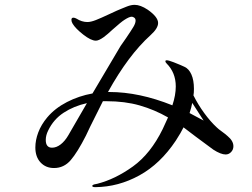

<svg xmlns="http://www.w3.org/2000/svg" viewBox="-20 -764 1040 793"><path d="M944 -160Q944 -146 934.5 -136Q925 -126 912 -126Q892 -126 861 -146L788 -200Q742 -235 738 -238Q728 -217 706 -183Q642 -87 555.5 -39.5Q469 8 374 9Q361 9 361 4Q361 1 365.5 -1Q370 -3 374.5 -3.5Q379 -4 382 -5Q456 -24 529 -76.5Q602 -129 652 -231Q660 -247 674 -279Q618 -311 557 -328.5Q496 -346 420 -346H405L353 -242L335 -204Q300 -135 272 -102.5Q244 -70 203 -70Q169 -70 147.5 -93Q126 -116 126 -155Q126 -185 138 -217Q150 -249 175 -279Q207 -317 256.5 -342.5Q306 -368 362 -378L478 -574Q485 -585 501 -607Q522 -638 531 -653Q540 -668 540 -679Q540 -687 534.5 -691Q529 -695 524 -695Q514 -695 494 -682Q481 -674 444 -641Q425 -623 409 -611Q388 -596 376 -596Q356 -596 324 -621Q292 -646 280 -666Q275 -674 275 -682Q275 -691 283 -691Q289 -691 296 -687Q318 -673 341 -673Q355 -673 375.5 -681Q396 -689 430 -705Q468 -723 484 -729Q488 -731 505 -737.5Q522 -744 536 -744Q560 -744 590 -724Q633 -694 633 -669Q633 -647 602 -619Q510 -536 426 -384H432Q555 -384 692 -329Q706 -371 706 -407Q706 -464 668 -502Q663 -507 663 -511Q663 -515 669 -515Q676 -515 697 -507Q730 -494 742 -488Q760 -480 770.5 -456.5Q781 -433 781 -397Q781 -379 779 -370Q798 -332 823.5 -297Q849 -262 875 -238Q882 -231 896 -221Q910 -211 920 -202Q944 -182 944 -160ZM763 -297Q775 -291 821 -266L774 -339Q771 -322 763 -297ZM339 -338Q285 -326 243 -298.5Q201 -271 179 -225Q169 -205 169 -186Q169 -154 195 -154Q213 -154 230.5 -167.5Q248 -181 262 -205Z"/></svg>

Font: Shippori Mincho Medium
Style: Regular
Weight: 500
Designer: FONTDASU
Foundry: FONTDASU / Google Inc. / but / Adobe
Version: Version 3.110; ttfautohint (v1.8.3)